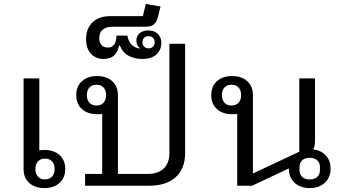

<svg xmlns="http://www.w3.org/2000/svg" viewBox="-20 -945 1755 977"><path d="M206 12Q158 12 129 -14Q100 -40 100 -85V-546H180V-180Q186 -181 192.5 -181.5Q199 -182 206 -182Q254 -182 283 -156Q312 -130 312 -85Q312 -40 283 -14Q254 12 206 12ZM209 -32Q232 -32 245 -46.5Q258 -61 258 -85Q258 -109 245 -123.5Q232 -138 209 -138Q186 -138 173 -123.5Q160 -109 160 -85Q160 -61 173 -46.5Q186 -32 209 -32Z M500 -60V-366Q493 -364 487 -364Q481 -364 474 -364Q426 -364 397 -390Q368 -416 368 -461Q368 -506 397 -532Q426 -558 474 -558Q522 -558 551 -532Q580 -506 580 -461V-60H731Q784 -60 813 -87.5Q842 -115 842 -166V-722H922V-166Q922 -87 874 -43.5Q826 0 739 0H413V-60ZM471 -408Q494 -408 507 -422.5Q520 -437 520 -461Q520 -485 507 -499.5Q494 -514 471 -514Q448 -514 435 -499.5Q422 -485 422 -461Q422 -437 435 -422.5Q448 -408 471 -408Z M506 -645Q468 -645 443 -671.5Q418 -698 418 -746Q418 -800 451 -831.5Q484 -863 542 -863H707L722 -925L797 -912L784 -860Q778 -835 764.5 -822Q751 -809 719 -809H553Q521 -809 503 -794.5Q485 -780 485 -751Q485 -728 497 -715.5Q509 -703 529 -703Q571 -703 573 -764H628Q639 -704 692 -698L693 -699Q674 -713 674 -738Q674 -762 690.5 -776Q707 -790 735 -790Q766 -790 783.5 -772Q801 -754 801 -728Q801 -691 776 -668Q751 -645 704 -645Q664 -645 634 -661.5Q604 -678 590 -713H586Q580 -683 561.5 -664Q543 -645 506 -645ZM736 -699Q750 -699 758.5 -707.5Q767 -716 767 -730Q767 -744 758.5 -752.5Q750 -761 736 -761Q722 -761 713.5 -752.5Q705 -744 705 -730Q705 -716 713.5 -707.5Q722 -699 736 -699Z M1556 12Q1508 12 1479 -15Q1450 -42 1450 -87V-88L1263 0H1187V-366Q1180 -364 1174 -364Q1168 -364 1161 -364Q1113 -364 1084 -390Q1055 -416 1055 -461Q1055 -506 1084 -532Q1113 -558 1161 -558Q1209 -558 1238 -532Q1267 -506 1267 -461V-64H1271L1503 -173V-546H1583V-235Q1583 -224 1582 -211Q1581 -198 1574 -185Q1614 -180 1638 -154Q1662 -128 1662 -87Q1662 -42 1633 -15Q1604 12 1556 12ZM1556 -32Q1581 -32 1594.5 -45Q1608 -58 1608 -79V-95Q1608 -116 1594.5 -129Q1581 -142 1556 -142Q1531 -142 1517.5 -129Q1504 -116 1504 -95V-79Q1504 -58 1517.5 -45Q1531 -32 1556 -32ZM1158 -408Q1181 -408 1194 -422.5Q1207 -437 1207 -461Q1207 -485 1194 -499.5Q1181 -514 1158 -514Q1135 -514 1122 -499.5Q1109 -485 1109 -461Q1109 -437 1122 -422.5Q1135 -408 1158 -408Z"/></svg>

Font: IBM Plex Sans Thai Looped
Style: Regular
Weight: 400
Designer: Mike Abbink, Paul van der Laan, Pieter van Rosmalen, Ben Mitchell, Mark Frömberg
Foundry: Bold Monday
Version: Version 1.1